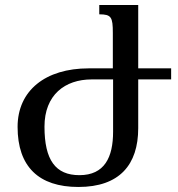

<svg xmlns="http://www.w3.org/2000/svg" viewBox="-20 -734 709 764"><path d="M530 -224V-418H661V-462H530V-714H375V-677C423 -677 429 -666 429 -603V-462H333C161 -462 50 -374 50 -229C50 -71 134 10 292 10C456 10 530 -79 530 -224ZM296 -37C201 -37 157 -97 157 -230C157 -356 238 -418 345 -418H430V-210C430 -108 396 -37 296 -37Z"/></svg>

Font: Noto Serif Armenian
Style: Regular
Weight: 400
Designer: Monotype Design Team
Foundry: Monotype Imaging Inc.
Version: Version 1.901